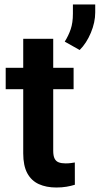

<svg xmlns="http://www.w3.org/2000/svg" viewBox="-20 -833 448 863"><path d="M310.8 -528.3V-432H5.6V-528.3ZM84.4 -658.5H219.2V-155.8Q219.2 -132.4 225.5 -120.1Q231.7 -107.7 244.2 -103.2Q256.6 -98.6 274.7 -98.6Q287.7 -98.6 298.2 -100Q308.8 -101.3 316.3 -102.7L316.5 -2.6Q299.6 2.8 278.9 6.3Q258.2 9.8 232.9 9.8Q188 9.8 154.4 -5.5Q120.9 -20.7 102.6 -54.5Q84.4 -88.3 84.4 -143.7ZM408 -812.8V-777.1Q408 -732.4 388.3 -685.5Q368.7 -638.6 338.1 -608.2L271 -645.9Q287.9 -672.6 297.8 -701.7Q307.7 -730.9 307.7 -771.2V-812.8Z"/></svg>

Font: Vazirmatn
Style: Regular
Weight: 400
Designer: Saber Rastikerdar
Foundry: Saber Rastikerdar
Version: Version 33.003;September 2, 2022;FontCreator 14.0.0.2862 64-